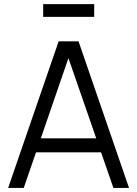

<svg xmlns="http://www.w3.org/2000/svg" viewBox="-20 -923 674 943"><path d="M96.7 0H20L268 -720H365.7L613.7 0H537L301.7 -679H330.3ZM502.7 -174.7H130.7V-243.7H502.7ZM442.7 -840H192V-902.7H442.7Z"/></svg>

Font: Manrope Variable Light
Style: Regular
Weight: 200
Designer: Mikhail Sharanda
Foundry: Mikhail Sharanda
Version: Version 4.505